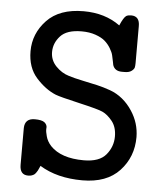

<svg xmlns="http://www.w3.org/2000/svg" viewBox="-48 -662 621 714"><g transform="rotate(5 262.5 -305.5)"><path d="M51.8 -29.8V-167Q52.7 -203.1 89.8 -203.1Q115.7 -203.1 126 -195.3Q136.7 -186.5 135.7 -174.8Q135.7 -173.3 135.3 -171.9Q134.8 -160.6 139.6 -144Q144.5 -125 159.2 -108.9Q199.2 -66.9 284.2 -66.9Q342.3 -66.9 367.2 -96.9Q392.1 -127 392.1 -165Q392.1 -200.2 374.5 -222.2Q356.9 -244.1 337.9 -252.9Q321.8 -260.7 249.3 -277.3Q176.8 -293.9 159.2 -300.8Q120.1 -316.9 85.9 -355Q51.8 -393.1 51.8 -454.1Q51.8 -520 98.9 -569.6Q146 -619.1 235.8 -619.1Q315.9 -619.1 372.1 -578.1Q385.3 -608.9 395 -615.2Q401.9 -619.1 413.1 -619.1Q445.3 -619.1 444.8 -581.1V-443.8Q444.8 -434.1 443.4 -427.5Q441.9 -420.9 432.9 -414.1Q423.8 -407.2 407.2 -407.2H397Q370.1 -407.2 362.8 -429.2Q362.8 -430.2 360.4 -441.7Q357.9 -453.1 355.5 -464.6Q353 -476.1 344 -491Q335 -505.9 322.5 -516.8Q310.1 -527.8 287.1 -535.9Q264.2 -543.9 234.9 -543.9Q179.7 -543.9 155.8 -517.6Q131.8 -491.2 131.8 -458Q131.8 -427.2 153.3 -405Q174.8 -382.8 201.2 -375Q222.2 -368.2 254.2 -361.6Q286.1 -355 309.6 -349.6Q333 -344.2 358.4 -335.2Q383.8 -326.2 405.3 -308.6Q426.8 -291 442.9 -266.1Q471.7 -222.2 472.2 -169.9Q472.2 -95.7 424.1 -43.9Q376 7.8 285.2 7.8Q190.9 7.8 126 -32.2Q125 -30.3 122.1 -23.7Q119.1 -17.1 117.7 -14.2Q116.2 -11.2 112.5 -6.1Q108.9 -1 105.5 1.5Q102.1 3.9 96.4 5.9Q90.8 7.8 84 7.8Q83.5 7.8 83 7.8Q51.8 7.8 51.8 -29.8Z"/></g></svg>

Font: CMU Typewriter Text
Style: Bold
Weight: 700
Version: Version 0.7.0